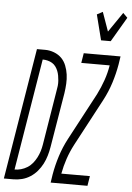

<svg xmlns="http://www.w3.org/2000/svg" viewBox="-103 -1024 734 1071"><g transform="rotate(5 264.0 -489.0)"><path d="M-40 0 81 -735H127Q153 -735 177.5 -725.5Q202 -716 219 -699Q236 -682 245.5 -658Q255 -634 258.5 -608.5Q262 -583 260.5 -556.5Q259 -530 255 -503L204 -197Q200 -173 193 -149Q186 -125 174.5 -102.5Q163 -80 146 -60Q129 -40 107 -26Q85 -12 61 -6Q37 0 13 0ZM15 -55Q33 -55 51 -60Q69 -65 86 -75.5Q103 -86 115.5 -101.5Q128 -117 137 -134.5Q146 -152 151.5 -170Q157 -188 160 -206L210 -512Q213 -526 214.5 -541Q216 -556 215 -570Q214 -584 211.5 -598Q209 -612 204 -624.5Q199 -637 191 -648Q183 -659 171.5 -666Q160 -673 146 -676.5Q132 -680 118 -680ZM433 -815 397 -957 429 -974 467 -867 543 -978 568 -953 487 -815ZM222 0 229 -46Q238 -98 254.5 -150Q271 -202 297 -251L437 -514Q457 -554 471.5 -595.5Q486 -637 493 -680H334L343 -735H549L542 -689Q533 -637 516.5 -585Q500 -533 474 -484L334 -221Q313 -181 299 -139.5Q285 -98 277 -55H437L428 0Z"/></g></svg>

Font: Iosevka Term Curly Lt Obl
Style: Regular
Weight: 300
Italic angle: -9°
Designer: Belleve Invis
Foundry: Belleve Invis
Version: Version 32.3.0